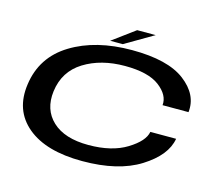

<svg xmlns="http://www.w3.org/2000/svg" viewBox="-111 -946 1268 1097"><g transform="rotate(15 523.5 -398.0)"><path d="M460 4.5Q672.5 4.5 800.8 -76Q929 -156.5 946 -257.5H793.5Q784 -201.5 696.2 -147.5Q608.5 -93.5 470.5 -93.5Q329 -93.5 257.2 -160.8Q185.5 -228 199.5 -338.5Q215 -459.5 315.2 -521.8Q415.5 -584 557 -584Q695.5 -584 761.5 -533.8Q827.5 -483.5 821.5 -423H975Q987 -528 886 -605Q785 -682 572.5 -682Q358.5 -682 213.8 -593.5Q69 -505 46 -338.5Q23.5 -181 134.2 -88.2Q245 4.5 460 4.5ZM437 -701H511.5L680 -799.5H570.5Z"/></g></svg>

Font: Anybody ExtraExpanded Medium
Style: Italic
Weight: 500
Width: 8
Italic angle: -10°
Version: Version 1.113;gftools[0.9.25]